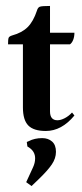

<svg xmlns="http://www.w3.org/2000/svg" viewBox="-20 -431 277 645"><path d="M57 -70V-282H7Q7 -299 9 -304Q11 -309 21 -312Q54 -321 73 -340Q92 -359 104 -395Q107 -406 114 -408.5Q121 -411 148 -411V-321H230Q230 -308 226 -297.5Q222 -287 215 -282H148V-57Q148 -27 173 -27Q184 -27 197.5 -34Q211 -41 222 -53L230 -43Q187 9 134 9Q93 9 75 -9.5Q57 -28 57 -70ZM122 33Q142 33 155 44.5Q168 56 168 79Q168 101 154 121.5Q140 142 111 170L86 194L68 181L91 131Q98 116 98 101Q98 80 81 67L72 61L70 46L77 43Q96 33 122 33Z"/></svg>

Font: Katibeh
Style: Regular
Weight: 400
Designer: Arabic design by Kourosh Beigpour, Latin design by Eduardo Tunni, engineering by Lasse Fister
Version: Version 1.0010g